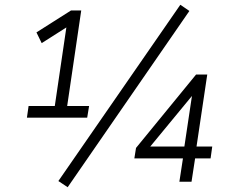

<svg xmlns="http://www.w3.org/2000/svg" viewBox="-20 -763 966 806"><path d="M93 -269 100 -318H210L262 -671H295L155 -582L133 -627L278 -719H321L262 -318H354L346 -269ZM264 23 225 -3 737 -743 775 -717ZM733 0 748 -98H544L551 -142L803 -450H850L805 -148H871L864 -98H799L784 0ZM754 -148 788 -375H798L596 -130V-148Z"/></svg>

Font: Nunitoga
Style: Light Italic
Weight: 300
Italic angle: -9°
Designer: Vernon Adams
Foundry: Vernon Adams
Version: Version 1.0